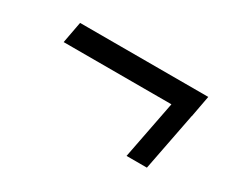

<svg xmlns="http://www.w3.org/2000/svg" viewBox="-62 -577 778 653"><g transform="rotate(30 327.5 -250.5)"><path d="M86 -322.8 101.8 -407.2H605.2L589.5 -322.8ZM464.8 -94.5 516.3 -359.3H596.2L544.7 -94.5Z"/></g></svg>

Font: Savate ExtraLight
Style: Italic
Weight: 200
Italic angle: -11°
Designer: Max Esnée
Foundry: Plomb Type
Version: Version 2.000